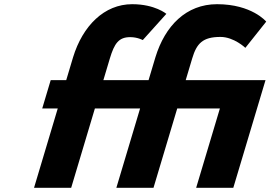

<svg xmlns="http://www.w3.org/2000/svg" viewBox="-20 -895 1289 915"><path d="M914.8 0H1091.8L1245.3 -513H865L896.1 -617C917.3 -688 946 -719 1030.7 -719C1094.8 -719 1149.3 -667 1149.3 -667L1248.7 -792C1248.7 -792 1180.6 -875 1014.4 -875C867.3 -875 766.5 -772 720.6 -622L688 -513H472.6L503.7 -617C525 -688 546 -718 600.5 -718C635.6 -718 660.4 -704 660.4 -704L772.8 -829C772.8 -829 718.8 -875 609.9 -875C476.9 -875 374.1 -772 328.2 -622L295.6 -513H221.6L181.2 -378H255.2L142.2 0H319.2L432.2 -378H647.6L534.5 0H711.5L824.6 -378H1027.9Z"/></svg>

Font: Hussar
Style: BdSuprExtOblThree
Weight: 700
Foundry: Cannot Into Space Fonts
Version: Version 2.00